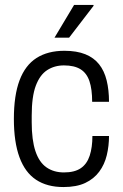

<svg xmlns="http://www.w3.org/2000/svg" viewBox="-20 -743 496 775"><path d="M236 12Q170 12 125.5 -17.5Q81 -47 58.5 -108.5Q36 -170 36 -263Q36 -358 59 -419Q82 -480 127.5 -509Q173 -538 240 -538Q290 -538 324.5 -524Q359 -510 380 -483.5Q401 -457 410.5 -418.5Q420 -380 420 -332H352Q352 -383 341 -415.5Q330 -448 305 -463.5Q280 -479 238 -479Q200 -479 170.5 -460Q141 -441 124.5 -397Q108 -353 108 -276V-249Q108 -178 123 -133Q138 -88 167.5 -67.5Q197 -47 238 -47Q281 -47 306 -64Q331 -81 342 -114.5Q353 -148 353 -194H420Q420 -154 411 -116.5Q402 -79 380.5 -50Q359 -21 324 -4.5Q289 12 236 12ZM200 -591 279 -723H357L358 -720L259 -591Z"/></svg>

Font: Archivo SemiCondensed Light
Style: Regular
Weight: 300
Width: 4
Designer: Hector Gatti
Foundry: Omnibus-Type
Version: Version 2.001